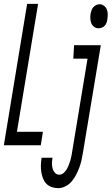

<svg xmlns="http://www.w3.org/2000/svg" viewBox="-39 -755 580 998"><path d="M-19 0 102 -735H159L49 -70H184L173 0ZM473 -608Q460 -608 450 -615.5Q440 -623 435.5 -634.5Q431 -646 430.5 -659Q430 -672 432 -685Q434 -694 437 -702.5Q440 -711 446.5 -718Q453 -725 461.5 -729Q470 -733 479 -733Q491 -733 501.5 -725Q512 -717 516.5 -705.5Q521 -694 521 -681Q521 -668 519 -655Q518 -646 515 -637.5Q512 -629 506 -622Q500 -615 490.5 -611.5Q481 -608 473 -608ZM263 223Q245 223 228.5 217Q212 211 201 199Q190 187 184 171Q178 155 175.5 138Q173 121 173.5 103Q174 85 177 67V65H234V66Q231 80 231 94Q231 108 234.5 121Q238 134 247 143.5Q256 153 269 153Q282 153 292.5 143.5Q303 134 309 123Q315 112 319.5 100Q324 88 327.5 76Q331 64 333 52Q335 40 337 28L416 -450H342L346 -520H485L392 39Q389 59 384.5 78.5Q380 98 373 116.5Q366 135 356.5 153.5Q347 172 333.5 188Q320 204 301 213.5Q282 223 263 223Z"/></svg>

Font: Iosevka Fixed
Style: Italic
Weight: 400
Italic angle: -9°
Monospace: yes
Designer: Belleve Invis
Foundry: Belleve Invis
Version: Version 33.2.4